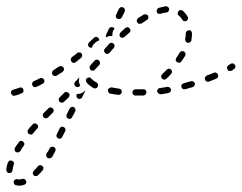

<svg xmlns="http://www.w3.org/2000/svg" viewBox="-29 -290 774 615"><path d="M20 285Q16 287 15 291Q15 293 15 295Q15 297 16 299Q17 300 19 302Q20 303 22 303Q34 307 48 302Q52 301 54 298Q56 294 55 290Q54 288 53 287Q52 285 50 284Q48 283 46 283Q44 283 42 283Q34 286 27 284Q23 283 20 285ZM77 261Q76 263 76 265Q76 267 77 268Q78 270 79 272Q82 274 86 274Q91 274 93 271Q101 264 108 255Q110 252 110 248Q110 244 106 241Q103 239 99 239Q95 239 92 243Q86 251 79 257Q78 259 77 261ZM16 233Q16 231 15 230Q14 228 12 227Q11 225 9 225Q5 223 1 225Q-2 227 -4 231Q-8 243 -9 253Q-9 255 -8 257Q-8 259 -7 260Q-5 262 -4 263Q-2 264 0 264Q4 265 8 262Q11 259 11 255Q12 247 15 237Q16 235 16 233ZM119 206Q119 208 119 210Q120 212 121 213Q122 215 124 216Q127 218 131 217Q135 216 138 213Q143 203 148 194Q150 191 149 187Q147 183 144 181Q140 179 136 180Q132 181 130 185Q126 194 120 202Q119 204 119 206ZM49 173Q49 171 49 169Q48 167 47 166Q46 164 44 163Q41 161 37 161Q33 162 31 166Q24 175 19 183Q18 185 18 187Q17 189 18 191Q18 193 20 195Q21 196 22 197Q26 199 30 198Q34 197 36 194Q41 185 47 177Q48 175 49 173ZM152 147Q153 151 157 153Q161 155 165 154Q169 152 170 149L180 130Q181 128 181 126Q181 124 180 123Q180 121 178 119Q177 118 175 117Q172 115 168 116Q164 118 162 121L153 140Q151 143 152 147ZM92 119Q93 117 93 115Q93 113 92 111Q91 109 89 108Q86 105 82 105Q78 106 75 109Q68 116 62 124Q59 128 59 132Q60 136 63 139Q64 140 66 140Q68 141 70 141Q72 141 74 140Q76 139 77 137Q83 130 90 122Q92 120 92 119ZM184 84Q185 88 189 89Q191 90 193 91Q195 91 197 90Q199 89 200 88Q202 87 202 85L212 67Q214 63 212 59Q211 55 207 53Q205 52 204 52Q202 52 200 53Q198 53 196 55Q195 56 194 58L185 76Q183 80 184 84ZM143 64Q143 60 140 57Q138 56 136 55Q135 54 133 54Q131 54 129 55Q127 56 126 57L111 72Q109 73 109 75Q108 77 108 79Q108 81 109 83Q109 84 111 86Q112 87 114 88Q116 89 118 89Q120 89 122 88Q124 87 125 86L140 71Q143 68 143 64ZM193 18Q193 17 194 15Q194 13 193 11Q192 9 191 8Q188 5 184 5Q179 4 177 7L162 22Q160 23 160 25Q159 27 159 29Q159 31 160 33Q160 35 162 36Q165 39 169 39Q173 39 176 36L191 22Q192 20 193 18ZM217 12V11Q219 11 220 11Q227 11 233 8Q238 6 243 1Q244 1 244 1Q244 2 244 2Q244 3 244 3L243 4L234 21Q233 25 229 26Q225 28 221 26Q219 25 218 23Q217 22 216 20Q216 20 216 20Q216 19 216 19Q216 17 216 15Q216 14 216 14Q216 13 216 13Q216 13 217 12ZM40 9Q42 9 43 7Q45 6 46 4Q46 2 46 0Q46 -2 46 -4Q44 -7 41 -9Q37 -11 33 -9Q24 -6 15 -3Q13 -3 13 -2Q11 -2 9 -1Q8 1 7 3Q6 4 6 6Q6 8 7 10Q8 14 12 16Q15 18 19 16Q20 16 21 16Q31 13 40 9ZM434 15Q436 14 437 13Q439 11 439 9Q440 7 440 5Q440 1 437 -2Q434 -4 430 -4Q417 -4 405 -4Q401 -4 398 -1Q395 2 395 6Q396 8 396 10Q397 12 398 13Q400 15 402 16Q404 16 406 16Q418 16 430 16Q432 16 434 15ZM357 12Q361 9 361 5Q361 3 361 1Q360 -1 359 -3Q358 -4 356 -5Q354 -6 352 -6Q340 -8 329 -10Q325 -10 321 -8Q318 -6 317 -2Q317 0 317 2Q317 4 319 6Q320 8 321 9Q323 10 325 10Q337 12 350 14Q354 14 357 12ZM510 8Q514 7 517 4Q519 1 519 -3Q518 -5 517 -7Q516 -9 514 -10Q513 -11 511 -11Q509 -12 507 -12Q502 -11 497 -10Q490 -9 483 -8Q479 -8 477 -5Q474 -1 474 3Q475 5 476 6Q477 8 478 9Q480 11 482 11Q484 12 486 12Q493 11 499 10Q505 9 510 8ZM592 -13Q593 -14 594 -16Q595 -18 595 -20Q596 -22 595 -23Q594 -27 590 -29Q586 -31 583 -30Q571 -27 559 -23Q555 -22 553 -19Q551 -15 552 -11Q553 -9 554 -8Q555 -6 557 -5Q559 -4 561 -4Q563 -4 564 -4Q576 -7 588 -11Q590 -12 592 -13ZM278 -7Q282 -8 284 -12Q285 -14 285 -16Q285 -18 285 -20Q284 -22 283 -23Q282 -25 280 -26Q270 -31 263 -39Q262 -40 260 -41Q259 -42 257 -42Q255 -42 253 -41Q251 -41 249 -39Q246 -37 246 -33Q246 -28 249 -25Q257 -16 270 -8Q274 -6 278 -7ZM111 -24Q112 -26 113 -27Q113 -29 113 -31Q113 -33 112 -35Q110 -39 106 -40Q102 -41 98 -39Q89 -34 79 -30Q76 -28 74 -24Q73 -20 75 -16Q76 -14 77 -13Q79 -12 81 -11Q82 -10 84 -11Q86 -11 88 -12Q98 -16 108 -22Q110 -23 111 -24ZM225 -42 212 -28Q211 -27 210 -25Q209 -23 209 -21Q209 -19 210 -17Q211 -16 212 -14Q215 -11 219 -11Q224 -11 226 -14L228 -16Q227 -18 226 -20Q226 -20 226 -21Q224 -24 224 -27Q223 -30 224 -34Q224 -37 225 -40Q225 -41 225 -42ZM669 -44Q671 -48 669 -51Q668 -53 667 -55Q665 -56 663 -57Q662 -58 660 -58Q658 -57 656 -57Q645 -52 633 -48Q630 -46 628 -42Q626 -39 628 -35Q628 -33 630 -31Q631 -30 633 -29Q635 -28 637 -28Q639 -28 641 -29Q653 -34 664 -38Q668 -40 669 -44ZM488 -49Q488 -48 487 -46Q487 -44 488 -42Q489 -40 490 -38Q493 -35 497 -35Q501 -35 504 -38Q512 -45 519 -53Q522 -56 522 -60Q522 -64 519 -67Q517 -68 516 -69Q514 -70 512 -70Q510 -70 508 -69Q506 -68 505 -67Q498 -59 491 -53Q489 -51 488 -49ZM174 -63Q175 -64 176 -66Q176 -68 176 -70Q175 -72 174 -74Q172 -77 168 -78Q164 -79 160 -77Q151 -71 142 -65Q139 -63 138 -59Q137 -55 139 -51Q140 -49 142 -48Q144 -47 146 -47Q148 -46 150 -47Q151 -47 153 -48Q162 -54 172 -60Q173 -61 174 -63ZM725 -75Q726 -79 723 -83Q722 -84 720 -85Q719 -87 717 -87Q715 -87 713 -87Q711 -86 709 -85Q706 -83 703 -81Q699 -79 698 -75Q698 -71 700 -67Q701 -65 702 -64Q704 -63 706 -63Q708 -62 710 -63Q712 -63 714 -64Q717 -66 721 -69Q724 -71 725 -75ZM291 -90Q291 -94 288 -96Q287 -98 285 -98Q283 -99 281 -99Q279 -99 277 -98Q275 -97 274 -96L260 -80Q259 -79 258 -77Q258 -75 258 -73Q258 -71 259 -69Q260 -67 261 -66Q263 -65 265 -64Q266 -63 268 -64Q270 -64 272 -64Q274 -65 275 -67L289 -82Q292 -85 291 -90ZM233 -108Q234 -109 234 -111Q235 -113 234 -115Q233 -117 232 -119Q230 -122 225 -122Q221 -123 218 -120Q210 -113 201 -107Q200 -105 199 -104Q198 -102 198 -100Q197 -98 198 -96Q199 -94 200 -93Q202 -89 206 -89Q211 -88 214 -91Q222 -98 231 -105Q232 -106 233 -108ZM534 -101Q534 -99 534 -97Q534 -95 535 -94Q537 -92 538 -91Q542 -89 546 -89Q550 -90 552 -93Q558 -102 564 -111Q566 -115 565 -119Q564 -123 560 -125Q559 -126 557 -126Q555 -127 553 -126Q551 -126 549 -124Q548 -123 547 -122Q541 -113 536 -105Q535 -103 534 -101ZM338 -143Q338 -147 335 -150Q333 -152 331 -152Q330 -153 328 -153Q326 -153 324 -152Q322 -151 321 -150Q314 -142 307 -134Q304 -131 304 -127Q305 -123 308 -120Q309 -119 311 -118Q313 -117 315 -117Q317 -118 319 -119Q321 -119 322 -121Q329 -129 335 -136Q338 -139 338 -143ZM276 -153Q281 -158 287 -160Q288 -160 289 -161Q289 -163 288 -165Q287 -167 286 -169Q284 -170 282 -171Q281 -172 279 -172Q277 -172 275 -171Q273 -170 272 -169Q264 -161 256 -154Q255 -153 254 -151Q253 -149 253 -147Q253 -145 254 -143Q254 -141 256 -140Q257 -138 259 -138Q261 -137 263 -137Q263 -137 264 -137Q264 -137 265 -137L268 -144Q271 -149 276 -153ZM566 -157Q568 -154 572 -153Q574 -153 576 -153Q578 -154 580 -155Q582 -156 583 -158Q584 -159 584 -161Q586 -172 586 -183Q586 -185 585 -187Q584 -189 583 -191Q581 -192 580 -193Q578 -193 576 -193Q572 -193 569 -190Q566 -187 566 -183Q566 -174 564 -165Q564 -161 566 -157ZM389 -192Q389 -196 386 -199Q384 -202 380 -203Q376 -203 372 -200Q365 -193 357 -186Q354 -183 354 -179Q353 -175 356 -172Q358 -171 359 -170Q361 -169 363 -169Q365 -169 367 -170Q369 -170 370 -172Q378 -179 385 -185Q389 -188 389 -192ZM327 -175Q320 -175 314 -172Q312 -171 311 -171Q310 -173 310 -175Q310 -177 311 -179L320 -198Q321 -200 322 -201Q324 -202 326 -203Q328 -203 330 -203Q332 -203 333 -202Q335 -202 336 -201Q337 -200 338 -198Q336 -196 334 -193Q331 -187 331 -180Q331 -178 331 -175Q329 -175 327 -175ZM444 -228Q446 -230 446 -232Q447 -234 446 -236Q446 -238 445 -240Q443 -243 439 -244Q435 -245 431 -243Q422 -238 413 -232Q412 -231 411 -229Q410 -227 409 -225Q409 -223 409 -222Q410 -220 411 -218Q413 -214 417 -214Q421 -213 425 -215Q433 -221 441 -226Q443 -227 444 -228ZM557 -224Q559 -223 561 -222Q563 -222 565 -222Q567 -222 568 -223Q572 -225 573 -229Q574 -233 572 -237Q565 -248 557 -255Q555 -257 553 -257Q551 -258 549 -258Q547 -257 546 -257Q544 -256 543 -254Q541 -253 541 -251Q540 -249 540 -247Q540 -245 541 -243Q542 -241 544 -240Q550 -235 555 -227Q556 -225 557 -224ZM342 -236Q343 -232 347 -230Q349 -229 351 -229Q353 -229 355 -229Q357 -230 358 -231Q360 -232 361 -234L370 -252Q372 -256 371 -260Q369 -264 366 -266Q362 -268 358 -267Q354 -265 352 -262L343 -243Q341 -239 342 -236ZM510 -253Q513 -257 513 -261Q512 -265 509 -268Q505 -270 501 -270Q491 -268 480 -265Q476 -264 474 -260Q472 -256 473 -252Q474 -248 478 -246Q481 -245 485 -246Q495 -249 504 -250Q508 -250 510 -253Z"/></svg>

Font: FRB American Cursive Dashed Light
Style: Italic
Weight: 300
Italic angle: -25°
Version: Version 2.0;Modular Font Editor K font №1